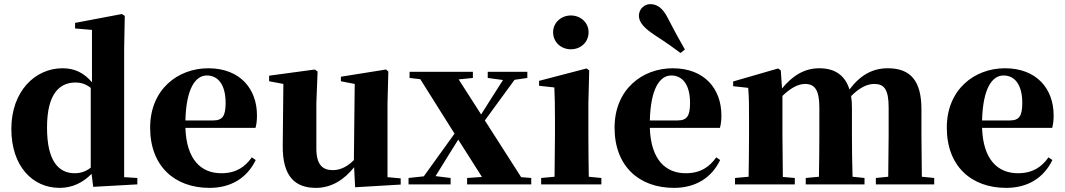

<svg xmlns="http://www.w3.org/2000/svg" viewBox="-20 -894 5162 931"><path d="M432 12 646 0V-31L582 -35V-657L585 -817L571 -826L344 -783V-756L426 -749V-495C387 -541 342 -563 283 -563C150 -563 35 -451 35 -269C35 -88 138 17 269 17C330 17 382 -8 424 -51ZM420 -81C396 -62 370 -54 342 -54C265 -54 208 -112 208 -275C208 -443 271 -494 347 -494C371 -494 396 -487 420 -468Z M996 17C1100 17 1178 -31 1220 -118L1201 -131C1168 -84 1124 -54 1053 -54C956 -54 884 -119 879 -274H1219C1224 -293 1226 -310 1226 -335C1226 -462 1145 -563 990 -563C843 -563 708 -461 708 -275C708 -88 827 17 996 17ZM879 -310C883 -466 928 -528 983 -528C1037 -528 1074 -484 1074 -395C1074 -333 1060 -310 1014 -310Z M1702 14 1923 1V-29L1859 -35V-393L1863 -547L1852 -557L1633 -522V-500L1700 -487L1696 -118C1667 -88 1632 -69 1594 -69C1545 -69 1514 -94 1514 -174V-393L1520 -547L1507 -557L1285 -527V-500L1354 -487L1351 -189C1349 -37 1412 17 1512 17C1589 17 1650 -24 1697 -83Z M2345 -516 2419 -506 2354 -404 2313 -339 2204 -509 2273 -516V-546H1966V-516L2018 -510L2184 -246L2035 -39L1961 -31V0H2165V-31L2092 -40L2162 -153L2202 -217L2317 -36L2245 -31V0H2556V-31L2507 -35L2331 -310L2475 -507L2537 -516V-546H2345Z M2748 -655C2796 -655 2834 -689 2834 -738C2834 -784 2796 -819 2748 -819C2701 -819 2662 -784 2662 -738C2662 -689 2701 -655 2748 -655ZM2668 0H2896V-31L2835 -37C2834 -95 2833 -182 2833 -238V-392L2837 -553L2824 -562L2594 -502V-478L2668 -470C2670 -423 2671 -384 2671 -318V-238L2669 -37L2604 -31V0Z M3301 -654C3280 -691 3258 -729 3218 -807C3194 -854 3167 -874 3133 -874C3106 -874 3078 -852 3078 -817C3078 -786 3105 -757 3150 -727C3216 -684 3248 -661 3280 -637ZM3248 17C3352 17 3430 -31 3472 -118L3453 -131C3420 -84 3376 -54 3305 -54C3208 -54 3136 -119 3131 -274H3471C3476 -293 3478 -310 3478 -335C3478 -462 3397 -563 3242 -563C3095 -563 2960 -461 2960 -275C2960 -88 3079 17 3248 17ZM3131 -310C3135 -466 3180 -528 3235 -528C3289 -528 3326 -484 3326 -395C3326 -333 3312 -310 3266 -310Z M4286 0H4510V-31L4450 -37L4448 -238V-364C4448 -500 4397 -563 4285 -563C4214 -563 4154 -533 4099 -460C4078 -529 4028 -563 3953 -563C3880 -563 3823 -527 3772 -465L3766 -553L3753 -562L3535 -499V-476L3608 -468C3612 -419 3612 -387 3612 -322V-238C3612 -182 3611 -96 3610 -37L3544 -31V0H3834V-31L3776 -36L3774 -238V-429C3810 -464 3848 -487 3884 -487C3932 -487 3953 -455 3953 -373V-238C3953 -180 3952 -95 3951 -37L3887 -31V0H4172V-31L4114 -37C4112 -94 4111 -179 4111 -238V-370C4111 -391 4110 -410 4107 -428C4145 -466 4182 -487 4219 -487C4267 -487 4289 -461 4289 -373V-238L4287 -37L4227 -31V0Z M4859 17C4963 17 5041 -31 5083 -118L5064 -131C5031 -84 4987 -54 4916 -54C4819 -54 4747 -119 4742 -274H5082C5087 -293 5089 -310 5089 -335C5089 -462 5008 -563 4853 -563C4706 -563 4571 -461 4571 -275C4571 -88 4690 17 4859 17ZM4742 -310C4746 -466 4791 -528 4846 -528C4900 -528 4937 -484 4937 -395C4937 -333 4923 -310 4877 -310Z"/></svg>

Font: GenKiMin2 TW H
Style: Regular
Weight: 900
Version: Version 2.100;PS 2.1;hotconv 16.6.51;makeotf.lib2.5.65220 DE